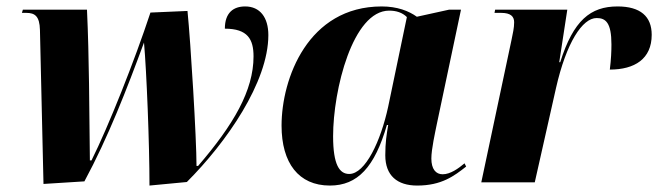

<svg xmlns="http://www.w3.org/2000/svg" viewBox="-20 -566 2043 596"><path d="M444 10 560 -1C683 -124 813 -311 813 -457C813 -512 787 -546 741 -546C705 -546 678 -527 678 -477C749 -477 767 -444 767 -391C767 -285 705 -179 595 -51H590C590 -136 572 -433 562 -532L447 -527C398 -378 316 -172 264 -68H259C257 -228 257 -386 250 -536H51L48 -526H62C88 -526 103 -516 104 -473L115 5L242 -3C316 -140 374 -290 427 -434C435 -344 444 -122 444 10Z M1004 10C1090 10 1143 -47 1181 -178H1185C1180 -149 1176 -123 1176 -84C1176 -21 1213 10 1275 10C1351 10 1390 -20 1427 -49L1422 -59C1403 -43 1378 -25 1354 -25C1333 -25 1319 -41 1319 -74C1319 -103 1331 -156 1336 -181L1411 -536H1374L1274 -514C1249 -532 1213 -546 1165 -546C936 -546 854 -322 854 -176C854 -60 907 10 1004 10ZM1064 -26C1034 -26 1014 -54 1014 -143C1014 -287 1075 -533 1188 -533C1210 -533 1229 -527 1243 -513L1185 -235C1162 -128 1114 -26 1064 -26Z M1568 -443 1474 0H1640L1706 -293C1738 -434 1788 -510 1832 -510C1860 -510 1878 -496 1878 -428C1878 -408 1877 -382 1873 -350C1950 -350 2003 -383 2003 -458C2003 -515 1968 -546 1897 -546C1813 -546 1760 -503 1719 -373H1716L1741 -536H1517L1515 -526H1536C1565 -526 1576 -515 1576 -497C1576 -479 1572 -463 1568 -443Z"/></svg>

Font: Noto Serif Display SemiCondensed ExtraBold
Style: Italic
Weight: 800
Width: 4
Italic angle: -12°
Designer: Monotype Design Team
Foundry: Monotype Imaging Inc.
Version: Version 2.009